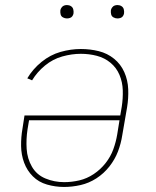

<svg xmlns="http://www.w3.org/2000/svg" viewBox="-20 -732 616 760"><path d="M233 8H234Q266 8 299 0.5Q332 -7 361.5 -26Q391 -45 413 -73Q435 -101 447 -132.5Q459 -164 464 -197L483 -307Q489 -343 487.5 -379Q486 -415 472 -446.5Q458 -478 431.5 -499.5Q405 -521 371 -529.5Q337 -538 300 -538Q260 -538 219.5 -526.5Q179 -515 144.5 -487Q110 -459 88 -422L107 -414Q127 -447 158 -472.5Q189 -498 226.5 -508.5Q264 -519 300 -519Q333 -519 363.5 -511Q394 -503 417.5 -483.5Q441 -464 453 -435.5Q465 -407 466 -374.5Q467 -342 462 -310L456 -275H77L69 -223Q63 -189 63.5 -154Q64 -119 75.5 -88Q87 -57 110 -34Q133 -11 166 -1.5Q199 8 233 8ZM234 -11Q195 -11 160 -25.5Q125 -40 106.5 -72Q88 -104 85.5 -142.5Q83 -181 89 -220L95 -256H453L444 -200Q439 -170 428.5 -141Q418 -112 398 -86.5Q378 -61 351 -43Q324 -25 294 -18Q264 -11 234 -11ZM445 -659Q451 -659 457 -661Q463 -663 466.5 -668Q470 -673 471 -679Q472 -687 470 -695Q468 -703 461 -707.5Q454 -712 445 -712Q439 -712 433.5 -710Q428 -708 424 -702.5Q420 -697 419 -692Q418 -683 420 -675Q422 -667 429.5 -663Q437 -659 445 -659ZM245 -659Q251 -659 257 -661Q263 -663 266.5 -668Q270 -673 271 -679Q272 -687 270 -695Q268 -703 261 -707.5Q254 -712 245 -712Q239 -712 233.5 -710Q228 -708 224 -702.5Q220 -697 219 -692Q218 -683 220 -675Q222 -667 229.5 -663Q237 -659 245 -659Z"/></svg>

Font: Iosevka Sparkle Thin
Style: Italic
Weight: 100
Italic angle: -9°
Designer: Belleve Invis
Foundry: Belleve Invis
Version: Version 4.5.0; ttfautohint (v1.8.3)